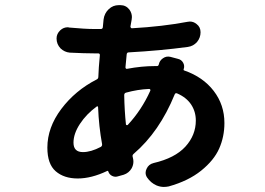

<svg xmlns="http://www.w3.org/2000/svg" viewBox="-20 -695 1040 754"><path d="M474.6 -206.1Q475.6 -204.1 477.5 -203.6Q479.5 -203.1 481.4 -204.1Q536.1 -262.7 570.3 -338.9Q571.3 -341.8 569.8 -343.8Q568.4 -345.7 565.4 -345.7Q520.5 -343.8 474.6 -331.1Q467.8 -329.1 467.8 -321.3Q468.8 -261.7 474.6 -206.1ZM305.7 -97.7Q336.9 -97.7 376 -118.2Q381.8 -122.1 380.9 -128.9Q368.2 -198.2 365.2 -273.4Q365.2 -276.4 363.3 -277.3Q361.3 -278.3 359.4 -276.4Q319.3 -247.1 293.9 -208.5Q268.6 -169.9 268.6 -134.8Q268.6 -97.7 305.7 -97.7ZM603.5 -441.4Q606.4 -457 620.1 -466.3Q633.8 -475.6 649.4 -471.7L678.7 -463.9Q692.4 -460.9 699.2 -448.7Q706.1 -436.5 701.2 -422.9Q700.2 -418.9 704.1 -418Q777.3 -392.6 819.3 -337.9Q861.3 -283.2 861.3 -211.9Q861.3 -158.2 840.8 -111.8Q820.3 -65.4 770 -24.9Q719.7 15.6 642.6 37.1Q632.8 39.1 623 39.1Q609.4 39.1 594.7 33.2Q572.3 23.4 557.6 2Q551.8 -6.8 551.8 -16.6Q551.8 -24.4 555.7 -32.2Q563.5 -49.8 583 -54.7Q667 -74.2 708 -119.1Q749 -164.1 749 -221.7Q749 -256.8 730.5 -284.7Q711.9 -312.5 675.8 -328.1Q668.9 -331.1 666 -324.2Q606.4 -177.7 504.9 -90.8Q499 -85.9 501 -79.1Q501 -77.1 502 -75.2Q503.9 -67.4 503.9 -60.5Q503.9 -46.9 497.1 -34.2Q486.3 -15.6 465.8 -8.8L441.4 -2Q430.7 1 419.9 -4.4Q409.2 -9.8 405.3 -21.5Q404.3 -25.4 400.4 -23.4Q338.9 5.9 285.2 5.9Q231.4 5.9 198.7 -22.5Q166 -50.8 166 -115.2Q166 -194.3 220.7 -267.1Q275.4 -339.8 359.4 -382.8Q366.2 -385.7 366.2 -393.6Q367.2 -426.8 372.1 -477.5Q373 -485.4 365.2 -485.4H348.6Q312.5 -485.4 253.9 -488.3Q233.4 -490.2 217.8 -504.9Q202.1 -521.5 202.1 -543.9Q202.1 -562.5 216.8 -576.2Q229.5 -587.9 246.1 -587.9Q249 -587.9 251 -586.9Q315.4 -581.1 348.6 -581.1H376Q382.8 -581.1 383.8 -587.9L386.7 -618.2Q389.6 -642.6 407.2 -659.2Q423.8 -674.8 446.3 -674.8Q447.3 -674.8 447.3 -674.8H453.1Q474.6 -674.8 488.3 -657.2Q498 -643.6 498 -627.9Q498 -623 497.1 -618.2Q497.1 -615.2 492.2 -590.8Q492.2 -588.9 493.7 -586.4Q495.1 -584 498 -584Q618.2 -590.8 716.8 -609.4Q721.7 -610.4 725.6 -610.4Q740.2 -610.4 752 -600.6Q767.6 -588.9 767.6 -568.4Q767.6 -546.9 753.9 -530.3Q739.3 -513.7 717.8 -510.7Q609.4 -496.1 485.4 -489.3Q478.5 -489.3 477.5 -481.4Q472.7 -435.5 472.7 -430.7Q472.7 -427.7 474.6 -425.8Q476.6 -423.8 479.5 -424.8Q536.1 -435.5 587.9 -435.5H596.7Q601.6 -435.5 603.5 -441.4Z"/></svg>

Font: Gen Jyuu Gothic Bold
Style: Bold
Weight: 700
Designer: [Source Han Sans]
Ryoko NISHIZUKA  (kana & ideographs); Paul D. Hunt (Latin, Greek & Cyrillic); Wenlong ZHANG  (bopomofo
Version: Version 1.002.20150607